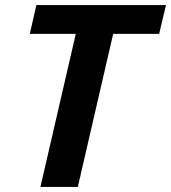

<svg xmlns="http://www.w3.org/2000/svg" viewBox="-20 -740 677 760"><path d="M140 0 280 -606H98L124 -720H637L610 -606H428L288 0Z"/></svg>

Font: Instrument Sans SemiCondensed
Style: Bold Italic
Weight: 700
Width: 4
Italic angle: -13°
Designer: Rodrigo Fuenzalida
Foundry: fragTYPE
Version: Version 1.000;gftools[0.9.28]